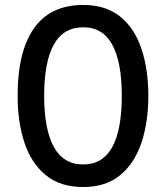

<svg xmlns="http://www.w3.org/2000/svg" viewBox="-20 -744 669 774"><path d="M578 -358Q578 -251 550 -168Q522 -85 464 -37.5Q406 10 315 10Q223 10 164.5 -38Q106 -86 78.5 -169Q51 -252 51 -359Q51 -536 117 -630Q183 -724 316 -724Q406 -724 464 -677.5Q522 -631 550 -548Q578 -465 578 -358ZM158 -358Q158 -223 197 -152Q236 -81 315 -81Q394 -81 432.5 -151Q471 -221 471 -358Q471 -494 432.5 -564Q394 -634 316 -634Q235 -634 196.5 -563.5Q158 -493 158 -358Z"/></svg>

Font: Noto Sans Lao UI Cond Med
Style: Regular
Weight: 500
Width: 3
Designer: Monotype Design Team
Foundry: Monotype Imaging Inc.
Version: Version 2.000; ttfautohint (v1.8.4.7-5d5b)